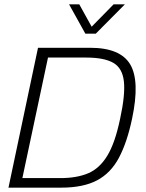

<svg xmlns="http://www.w3.org/2000/svg" viewBox="-20 -864 673 884"><path d="M373 -709 298 -844H345L402 -741L503 -844H555L421 -709ZM19 0 155 -644H395Q534 -644 579.5 -567.5Q625 -491 588 -317Q565 -208 527.5 -137.5Q490 -67 426.5 -33.5Q363 0 261 0ZM83 -44H258Q333 -44 385.5 -66Q438 -88 474 -147Q510 -206 533 -317Q557 -427 550.5 -488.5Q544 -550 502 -574.5Q460 -599 376 -599H201Z"/></svg>

Font: Kanit ExtraLight
Style: Italic
Weight: 275
Italic angle: -12°
Designer: Katatrad Team
Foundry: CadsonDemak
Version: Version 2.000; ttfautohint (v1.8.3)